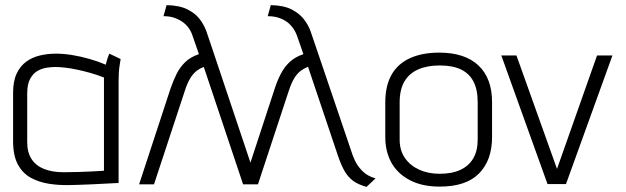

<svg xmlns="http://www.w3.org/2000/svg" viewBox="-20 -717 2437 748"><path d="M450 -487 406 -508Q400 -495 396 -480Q392 -465 392 -465Q362 -478 328.5 -487.5Q295 -497 261.5 -502.5Q228 -508 198 -508Q166 -508 136 -501Q106 -494 82.5 -477Q59 -460 45 -430.5Q31 -401 31 -355V-167Q31 -111 49.5 -76.5Q68 -42 100 -24.5Q132 -7 171 -1Q210 5 250 4Q265 4 289 3Q313 2 339.5 1Q366 0 389.5 -1.5Q413 -3 428 -3.5Q443 -4 442 -4V-400Q442 -437 446 -462Q450 -487 450 -487ZM86 -163V-352Q86 -390 98 -411Q110 -432 127.5 -441.5Q145 -451 163.5 -453.5Q182 -456 195 -456Q212 -456 233.5 -453.5Q255 -451 279 -446Q303 -441 330 -433.5Q357 -426 385 -415V-52Q385 -52 372 -51Q359 -50 336.5 -49Q314 -48 286 -47Q258 -46 228 -46Q183 -46 151 -59Q119 -72 102.5 -98Q86 -124 86 -163Z M984 1 797 -557Q792 -573 783.5 -596.5Q775 -620 758 -642.5Q741 -665 710 -680.5Q679 -696 629 -697L617 -654Q640 -654 658 -648Q676 -642 690.5 -632Q705 -622 715 -608Q725 -594 730 -578L755 -506Q722 -495 701 -474.5Q680 -454 667 -427Q654 -400 644 -371L522 1H580L699 -360Q709 -392 720.5 -411Q732 -430 745.5 -440.5Q759 -451 774 -456L927 1ZM1350 -124 1203 -557Q1198 -573 1189.5 -596.5Q1181 -620 1163.5 -642.5Q1146 -665 1115.5 -680.5Q1085 -696 1035 -697L1023 -654Q1053 -654 1076 -644Q1099 -634 1114 -617Q1129 -600 1137 -578L1162 -506Q1129 -495 1108 -475Q1087 -455 1073.5 -428.5Q1060 -402 1050 -371L928 1H985L1104 -360Q1115 -394 1126.5 -412.5Q1138 -431 1151.5 -441Q1165 -451 1180 -457L1296 -112Q1308 -76 1321.5 -52Q1335 -28 1355 -13Q1375 2 1408 11L1443 -22Q1411 -31 1391.5 -51Q1372 -71 1362.5 -92Q1353 -113 1350 -124Z M1897 -183V-319Q1897 -412 1844 -462Q1791 -512 1691 -512Q1625 -512 1577.5 -490.5Q1530 -469 1505.5 -426Q1481 -383 1481 -318V-183Q1481 -127 1504.5 -84Q1528 -41 1576 -15.5Q1624 10 1693 10Q1796 10 1846.5 -41.5Q1897 -93 1897 -183ZM1841 -319V-173Q1841 -130 1824 -100.5Q1807 -71 1774 -55.5Q1741 -40 1693 -40Q1648 -40 1613 -56Q1578 -72 1557.5 -101.5Q1537 -131 1537 -173V-318Q1537 -368 1555.5 -399.5Q1574 -431 1609 -446.5Q1644 -462 1693 -462Q1743 -462 1775.5 -446.5Q1808 -431 1824.5 -399.5Q1841 -368 1841 -319Z M1933 -501 2113 0H2185L2366 -501H2306L2150 -59L1992 -501Z"/></svg>

Font: AdventPro_ExpandedRegular
Style: ExpandedRegular
Weight: 400
Width: 7
Designer: VivaRado, Andreas Kalpakidis
Foundry: VivaRado, Andreas Kalpakidis
Version: Version 3.000